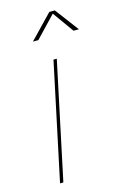

<svg xmlns="http://www.w3.org/2000/svg" viewBox="-115 -789 534 841"><g transform="rotate(-15 152.0 -369.0)"><path d="M49 0 161.5 -531H176.5L64 0ZM95 -630.5 198 -737.5H223L303.5 -630.5H279L206.5 -732H216L119.5 -630.5Z"/></g></svg>

Font: Epilogue Thin
Style: Italic
Weight: 250
Italic angle: -12°
Designer: Tyler Finck
Foundry: Etcetera Type Co
Version: Version 2.112